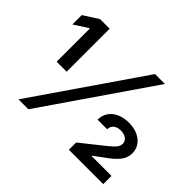

<svg xmlns="http://www.w3.org/2000/svg" viewBox="-151 -974 1220 1220"><g transform="rotate(45 459.5 -363.5)"><path d="M125.4 0H214.5L714.5 -727.3H625.4ZM31.2 -578.8 125 -639.2H127.8V-340.9H217.7V-727.3H131.7L31.2 -663ZM572.1 -264.2H658.4C658.4 -299.7 686.4 -320.3 725.9 -320.3C764.2 -320.3 794 -301.1 794 -268.8C794 -240.1 771.3 -219.5 734 -189.3L578.5 -65.3V0H887.4V-73.9H709.2V-77.4L772.7 -124.3C847.7 -176.8 880 -215.6 880 -270.2C880 -338.8 820.3 -392 727.6 -392C636.4 -392 572.1 -342.3 572.1 -264.2Z"/></g></svg>

Font: Margiela Sans Semi Bold
Style: Regular
Weight: 600
Designer: Stefan Endress, Andreas Faust
Version: Version 1.100;FEAKit 1.0